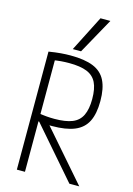

<svg xmlns="http://www.w3.org/2000/svg" viewBox="-145 -1072 791 1144"><g transform="rotate(15 250.0 -500.0)"><path d="M79 -728Q122 -735 153 -737.5Q184 -740 213 -740Q300 -740 353 -718.5Q406 -697 430 -649Q454 -601 454 -523Q454 -445 430 -397Q406 -349 353 -327Q300 -305 213 -305Q185 -305 158.5 -307.5Q132 -310 98 -315L113 -359Q145 -354 168.5 -352Q192 -350 216 -350Q285 -350 326 -366.5Q367 -383 385.5 -421.5Q404 -460 404 -522Q404 -586 385.5 -623.5Q367 -661 326 -677.5Q285 -694 216 -694Q191 -694 166 -692Q141 -690 108 -684L129 -708V0H79ZM403 0 115 -332H175L464 0ZM266 -780H215L327 -1000H388Z"/></g></svg>

Font: M PLUS Code Latin Light
Style: Regular
Weight: 300
Designer: Coji Morishita
Foundry: UNDERFOREST DESIGN
Version: Version 1.002; ttfautohint (v1.8.3)